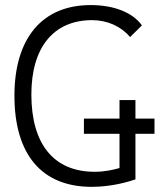

<svg xmlns="http://www.w3.org/2000/svg" viewBox="-20 -723 626 753"><path d="M339.4 9.8C419.4 9.8 485.4 -10.7 511.2 -19.5V-198.2H585.9V-257.8H511.2V-330.6H448.7V-257.8H309.1V-198.2H448.7V-64C422.9 -56.6 390.1 -49.3 351.1 -49.3C191.4 -49.3 103 -157.2 103 -352.5C103 -537.6 190.4 -644 341.3 -644C400.9 -644 455.1 -619.6 490.2 -577.6L536.6 -623.5C500 -674.3 426.8 -703.1 335.4 -703.1C146 -703.1 36.6 -573.7 36.6 -347.7C36.6 -116.7 144 9.8 339.4 9.8Z"/></svg>

Font: Cascadia Code PL Light
Style: Regular
Weight: 300
Monospace: yes
Designer: Aaron Bell
Foundry: Saja Typeworks
Version: Version 2404.023